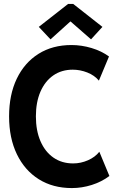

<svg xmlns="http://www.w3.org/2000/svg" viewBox="-20 -959 607 987"><path d="M349.6 7.8Q251.8 7.8 179.3 -37.7Q106.9 -83.2 66.8 -166.1Q26.7 -249.1 26.7 -360.8Q26.7 -472 66.2 -554.4Q105.8 -636.8 177.9 -682.2Q250 -727.5 347.4 -727.5Q399 -727.5 450.3 -712.2Q501.6 -696.9 540.3 -668.7L488.4 -544.5Q465.9 -571.7 428.9 -586.3Q391.9 -600.8 354.2 -600.8Q296.5 -600.8 253.8 -571.2Q211.2 -541.5 187.8 -487.5Q164.5 -433.5 164.5 -360.9Q164.5 -287.6 188.1 -233.2Q211.7 -178.7 254.7 -148.8Q297.8 -118.9 356 -118.9Q395.3 -118.9 432.4 -135.2Q469.5 -151.6 490.6 -178.9L542.4 -54.3Q502.4 -24.2 451.7 -8.2Q401 7.8 349.6 7.8ZM239.7 -756.7 179.4 -820.8 330.2 -938.9H356.2L506.5 -820.8L447.9 -756.7L343.1 -848.3H341.3Z"/></svg>

Font: Reddit Sans Condensed
Style: Regular
Weight: 400
Designer: Stephen Hutchings
Foundry: Reddit
Version: Version 1.014